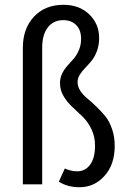

<svg xmlns="http://www.w3.org/2000/svg" viewBox="-20 -768 528 800"><path d="M244.1 -748Q311 -748 352.1 -708Q393.1 -668 393.1 -609.9Q393.1 -579.6 383.8 -554.9Q374.5 -530.3 361.3 -514.4Q348.1 -498.5 335 -485.1Q321.8 -471.7 312.5 -456.8Q303.2 -441.9 303.2 -425.8Q303.2 -407.2 314.7 -389.6Q326.2 -372.1 343.3 -358.2Q360.4 -344.2 380.6 -324.7Q400.9 -305.2 418 -284.7Q435.1 -264.2 446.5 -231.4Q458 -198.7 458 -160.2Q458 -82.5 415.5 -35.2Q373 12.2 311 12.2Q261.2 12.2 225.1 -11.2L250 -65.9Q276.4 -54.2 301.8 -54.2Q335 -54.2 355.5 -81.8Q376 -109.4 376 -161.1Q376 -199.2 360.8 -230.2Q345.7 -261.2 324.2 -282Q302.7 -302.7 281.5 -322.3Q260.3 -341.8 245.1 -366.9Q230 -392.1 230 -421.9Q230 -443.4 239 -461.7Q248 -480 261 -494.1Q273.9 -508.3 286.9 -523.2Q299.8 -538.1 308.8 -559.3Q317.9 -580.6 317.9 -606Q317.9 -643.1 297.4 -663.6Q276.9 -684.1 244.1 -684.1Q202.6 -684.1 179.2 -653.8Q155.8 -623.5 155.8 -568.8V0H75.2V-568.8Q75.2 -648.9 121.6 -698.5Q168 -748 244.1 -748Z"/></svg>

Font: Fira Sans Compressed Book
Style: Regular
Weight: 350
Width: 1
Designer: Carrois Corporate & Edenspiekermann AG
Foundry: Carrois Corporate GbR & Edenspiekermann AG
Version: Version 4.203;PS 004.203;hotconv 1.0.88;makeotf.lib2.5.64775